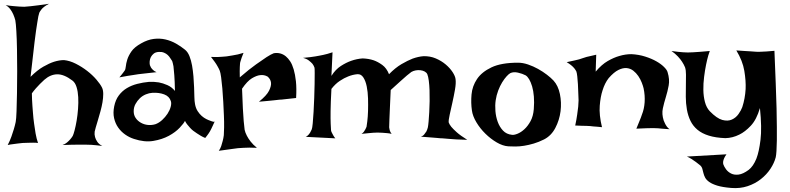

<svg xmlns="http://www.w3.org/2000/svg" viewBox="-20 -767 4153 1009"><path d="M9.8 -740.2Q32.2 -736.3 50.8 -734.9Q69.3 -733.4 82 -732.4Q96.7 -731.4 107.4 -731.4Q122.1 -732.4 141.6 -734.4Q158.2 -736.3 182.1 -739.3Q206.1 -742.2 237.3 -747.1Q222.7 -739.3 212.9 -731.9Q203.1 -724.6 197.3 -716.8Q190.4 -708 186.5 -700.2Q181.6 -687.5 175.8 -647.5Q169.9 -613.3 161.6 -545.9Q153.3 -478.5 140.6 -363.3Q175.8 -398.4 207.5 -416.5Q239.3 -434.6 263.7 -442.4Q292 -451.2 316.4 -451.2Q346.7 -448.2 378.4 -432.1Q410.2 -416 438 -394.5Q465.8 -373 486.8 -348.6Q507.8 -324.2 516.6 -305.7Q522.5 -293 522.5 -272.9Q522.5 -252.9 518.6 -229.5Q514.6 -206.1 507.8 -181.6Q501 -157.2 494.6 -135.7Q488.3 -114.3 483.4 -98.1Q478.5 -82 477.5 -75.2Q475.6 -60.5 479.5 -46.9Q482.4 -35.2 491.2 -22Q500 -8.8 517.6 0Q503.9 -2 488.8 -3.4Q473.6 -4.9 460 -5.9Q444.3 -6.8 428.7 -6.8H393.6Q377 -6.8 355.5 -6.3Q334 -5.9 308.6 -4.9Q322.3 -9.8 332 -18.1Q341.8 -26.4 348.6 -34.2Q356.4 -43 362.3 -52.7Q366.2 -60.5 372.1 -82.5Q377.9 -104.5 382.8 -133.3Q387.7 -162.1 390.1 -194.3Q392.6 -226.6 391.1 -256.3Q389.6 -286.1 382.3 -309.6Q375 -333 360.4 -343.8Q316.4 -377 280.8 -376.5Q245.1 -376 212.9 -347.7Q201.2 -336.9 190.4 -326.2Q180.7 -316.4 168.9 -303.2Q157.2 -290 147.5 -276.4Q147.5 -261.7 148.4 -244.1Q149.4 -226.6 150.4 -210Q151.4 -191.4 153.3 -172.9Q155.3 -144.5 159.2 -117.2Q162.1 -93.8 167 -65.9Q171.9 -38.1 179.7 -15.6Q167 -17.6 153.3 -17.1Q139.6 -16.6 127 -16.6Q112.3 -15.6 98.6 -15.6Q85.9 -14.6 72.3 -12.7Q60.5 -10.7 46.9 -9.3Q33.2 -7.8 20.5 -4.9Q32.2 -27.3 40 -49.3Q47.9 -71.3 52.7 -87.9Q58.6 -107.4 62.5 -126Q65.4 -140.6 66.9 -182.1Q68.4 -223.6 69.3 -277.8Q70.3 -332 70.3 -392.6Q70.3 -453.1 69.3 -507.8Q68.4 -562.5 65.9 -603.5Q63.5 -644.5 60.5 -660.2Q56.6 -675.8 49.8 -691.4Q43.9 -705.1 34.2 -718.3Q24.4 -731.4 9.8 -740.2Z M634.8 -395.5Q639.6 -401.4 641.1 -417.5Q642.6 -433.6 648.9 -454.1Q655.3 -474.6 670.9 -497.1Q686.5 -519.5 721.7 -539.1Q755.9 -558.6 788.1 -562.5Q820.3 -566.4 849.6 -559.6Q878.9 -552.7 904.8 -538.1Q930.7 -523.4 952.1 -505.9Q966.8 -494.1 975.6 -472.2Q984.4 -450.2 989.3 -422.9Q994.1 -395.5 996.6 -365.7Q999 -335.9 1000 -308.1Q1001 -280.3 1001.5 -257.3Q1002 -234.4 1004.9 -219.7Q1008.8 -198.2 1018.6 -183.1Q1028.3 -168 1040 -157.7Q1051.8 -147.5 1063.5 -141.6Q1075.2 -135.7 1084 -132.8Q1089.8 -129.9 1094.7 -128.9Q1104.5 -125 1108.4 -128.9Q1102.5 -115.2 1097.7 -105.5Q1092.8 -95.7 1089.8 -88.9Q1085.9 -81.1 1083 -76.2Q1080.1 -70.3 1076.2 -65.4Q1073.2 -60.5 1068.4 -54.7Q1063.5 -48.8 1058.6 -42Q1045.9 -46.9 1034.7 -53.7Q1023.4 -60.5 1014.6 -66.4Q1003.9 -73.2 995.1 -80.1Q986.3 -86.9 978.5 -95.7Q971.7 -103.5 964.4 -112.3Q957 -121.1 952.1 -131.8Q946.3 -119.1 924.3 -95.7Q902.3 -72.3 867.2 -53.2Q832 -34.2 785.6 -26.4Q739.3 -18.6 683.6 -37.1Q659.2 -44.9 637.7 -60.1Q616.2 -75.2 601.1 -96.7Q585.9 -118.2 579.6 -146Q573.2 -173.8 580.1 -208Q586.9 -242.2 604.5 -265.6Q622.1 -289.1 646.5 -303.7Q670.9 -318.4 701.2 -326.2Q731.4 -334 763.7 -336.9Q789.1 -337.9 814.5 -334Q835.9 -330.1 859.4 -319.8Q882.8 -309.6 899.4 -289.1Q898.4 -340.8 896 -371.6Q893.6 -402.3 891.6 -418.9Q887.7 -438.5 884.8 -446.3Q879.9 -453.1 874.5 -461.9Q869.1 -470.7 861.3 -478Q853.5 -485.4 841.8 -490.2Q830.1 -495.1 814.5 -494.1Q797.9 -493.2 788.1 -485.4Q778.3 -477.5 772.9 -467.3Q767.6 -457 766.6 -445.3Q765.6 -433.6 767.6 -424.8Q769.5 -418.9 773.4 -412.1Q777.3 -406.2 784.2 -399.4Q791 -392.6 802.7 -387.7Q780.3 -384.8 762.7 -383.3Q745.1 -381.8 732.4 -379.9Q717.8 -377.9 707 -377Q696.3 -376 681.6 -373Q668.9 -371.1 650.4 -368.2Q631.8 -365.2 607.4 -360.4Q613.3 -367.2 618.2 -373.5Q623 -379.9 627 -384.8Q630.9 -390.6 634.8 -395.5ZM781.2 -279.3Q763.7 -278.3 746.1 -271Q728.5 -263.7 714.8 -250.5Q701.2 -237.3 691.9 -220.2Q682.6 -203.1 682.6 -182.6Q682.6 -162.1 692.9 -147Q703.1 -131.8 720.2 -122.1Q737.3 -112.3 757.3 -110.4Q777.3 -108.4 796.9 -114.3Q815.4 -121.1 832 -136.2Q848.6 -151.4 860.4 -169.4Q872.1 -187.5 877 -205.6Q881.8 -223.6 877.9 -235.4Q870.1 -260.7 842.8 -271Q815.4 -281.2 781.2 -279.3Z M1088.9 -467.8Q1107.4 -466.8 1122.6 -467.3Q1137.7 -467.8 1148.4 -468.8Q1161.1 -469.7 1170.9 -470.7Q1185.5 -472.7 1201.2 -475.6Q1214.8 -477.5 1230 -481Q1245.1 -484.4 1259.8 -489.3Q1253.9 -474.6 1250 -463.9Q1246.1 -453.1 1244.1 -445.3Q1241.2 -436.5 1241.2 -430.7Q1240.2 -423.8 1240.2 -414.1Q1239.3 -397.5 1240.2 -360.4Q1291 -404.3 1325.7 -428.7Q1360.4 -453.1 1380.9 -466.8Q1405.3 -482.4 1418.9 -487.3Q1455.1 -493.2 1482.4 -470.7Q1494.1 -460.9 1504.9 -444.8Q1515.6 -428.7 1523.4 -402.3Q1531.2 -376 1535.2 -339.4Q1539.1 -302.7 1536.1 -252Q1515.6 -250 1499.5 -248Q1483.4 -246.1 1472.7 -245.1Q1460 -243.2 1449.2 -243.2L1422.9 -240.2Q1409.2 -238.3 1389.2 -236.8Q1369.1 -235.4 1340.8 -232.4Q1381.8 -265.6 1394 -290.5Q1406.2 -315.4 1404.3 -332Q1402.3 -350.6 1386.7 -364.3Q1368.2 -375 1346.7 -372.1Q1328.1 -370.1 1303.7 -355.5Q1279.3 -340.8 1252 -300.8Q1253.9 -238.3 1256.3 -197.3Q1258.8 -156.2 1260.7 -130.9Q1263.7 -101.6 1265.6 -85Q1268.6 -70.3 1277.3 -53.7Q1284.2 -40 1296.9 -23.4Q1309.6 -6.8 1330.1 9.8Q1287.1 7.8 1259.8 9.8Q1243.2 10.7 1230.5 11.7Q1216.8 13.7 1201.2 15.6Q1187.5 17.6 1169.4 20Q1151.4 22.5 1129.9 25.4Q1137.7 14.6 1142.6 0.5Q1147.5 -13.7 1150.4 -26.4Q1154.3 -41 1156.2 -56.6Q1157.2 -70.3 1157.7 -97.7Q1158.2 -125 1156.7 -159.7Q1155.3 -194.3 1153.3 -231.9Q1151.4 -269.5 1148.4 -302.7Q1145.5 -335.9 1142.1 -360.8Q1138.7 -385.7 1134.8 -395.5Q1129.9 -407.2 1123 -418.9Q1117.2 -429.7 1108.4 -441.9Q1099.6 -454.1 1088.9 -467.8Z M1572.3 -462.9Q1594.7 -464.8 1610.8 -466.8Q1627 -468.8 1637.7 -470.7Q1650.4 -472.7 1659.2 -474.6Q1668 -475.6 1678.7 -478.5Q1688.5 -480.5 1700.7 -483.9Q1712.9 -487.3 1727.5 -492.2L1721.7 -368.2Q1743.2 -402.3 1771.5 -420.4Q1799.8 -438.5 1825.2 -447.3Q1855.5 -458 1885.7 -460Q1917 -459 1943.4 -450.2Q1965.8 -442.4 1988.8 -425.8Q2011.7 -409.2 2024.4 -377Q2057.6 -411.1 2090.3 -430.2Q2123 -449.2 2148.4 -459Q2178.7 -469.7 2205.1 -471.7Q2240.2 -472.7 2270 -460Q2299.8 -447.3 2322.3 -428.2Q2344.7 -409.2 2358.4 -388.2Q2372.1 -367.2 2374 -351.6Q2377 -330.1 2371.1 -296.4Q2365.2 -262.7 2357.4 -228Q2349.6 -193.4 2343.3 -164.6Q2336.9 -135.7 2337.9 -124Q2340.8 -114.3 2351.6 -100.6Q2361.3 -88.9 2380.4 -71.8Q2399.4 -54.7 2435.5 -32.2Q2404.3 -33.2 2380.4 -34.2Q2356.4 -35.2 2339.8 -37.1Q2320.3 -39.1 2305.7 -40Q2293.9 -40 2277.3 -42Q2263.7 -43 2241.7 -44.9Q2219.7 -46.9 2191.4 -48.8Q2202.1 -51.8 2209 -60.1Q2215.8 -68.4 2220.7 -76.2Q2225.6 -85.9 2228.5 -97.7Q2230.5 -107.4 2232.4 -128.9Q2234.4 -150.4 2235.8 -177.7Q2237.3 -205.1 2237.8 -235.4Q2238.3 -265.6 2237.3 -293Q2236.3 -320.3 2233.4 -342.8Q2230.5 -365.2 2225.6 -377Q2221.7 -385.7 2211.9 -391.1Q2202.1 -396.5 2189.5 -397.9Q2176.8 -399.4 2164.1 -397Q2151.4 -394.5 2141.6 -388.7Q2132.8 -381.8 2118.2 -370.1Q2105.5 -359.4 2085 -340.8Q2064.5 -322.3 2033.2 -293.9Q2030.3 -232.4 2028.8 -194.8Q2027.3 -157.2 2026.4 -137.7Q2025.4 -114.3 2025.4 -105.5Q2024.4 -97.7 2026.4 -90.8Q2028.3 -76.2 2038.1 -63.5Q2026.4 -66.4 2013.2 -67.4Q2000 -68.4 1989.3 -69.3Q1976.6 -70.3 1963.9 -70.3Q1953.1 -70.3 1940.4 -69.3Q1929.7 -68.4 1914.1 -66.9Q1898.4 -65.4 1879.9 -63.5Q1887.7 -68.4 1892.6 -75.2Q1897.5 -82 1900.4 -87.9Q1904.3 -94.7 1906.2 -100.6Q1907.2 -106.4 1910.2 -129.4Q1913.1 -152.3 1914.1 -183.6Q1915 -214.8 1914.1 -249.5Q1913.1 -284.2 1907.2 -313Q1901.4 -341.8 1889.2 -360.4Q1877 -378.9 1857.4 -377Q1834 -375 1809.6 -365.2Q1789.1 -357.4 1765.6 -341.8Q1742.2 -326.2 1721.7 -299.8Q1717.8 -226.6 1717.3 -183.6Q1716.8 -140.6 1717.8 -118.2Q1718.8 -91.8 1719.7 -82Q1720.7 -75.2 1724.6 -68.4Q1727.5 -62.5 1731.9 -54.7Q1736.3 -46.9 1742.2 -40L1586.9 -47.9Q1594.7 -51.8 1600.6 -58.1Q1606.4 -64.5 1610.4 -71.3Q1614.3 -79.1 1618.2 -86.9Q1621.1 -93.8 1623.5 -119.1Q1626 -144.5 1627.9 -179.2Q1629.9 -213.9 1631.3 -252.4Q1632.8 -291 1633.3 -324.7Q1633.8 -358.4 1633.8 -382.3Q1633.8 -406.2 1632.8 -411.1Q1629.9 -420.9 1622.1 -431.6Q1615.2 -439.5 1603.5 -448.7Q1591.8 -458 1572.3 -462.9Z M2702.1 -437.5Q2727.5 -437.5 2754.9 -428.2Q2782.2 -418.9 2807.6 -404.8Q2833 -390.6 2854 -374.5Q2875 -358.4 2888.7 -343.8Q2913.1 -317.4 2922.4 -272.9Q2931.6 -228.5 2925.8 -182.1Q2919.9 -135.7 2898.4 -94.7Q2877 -53.7 2838.9 -34.2Q2811.5 -20.5 2785.2 -12.7Q2758.8 -4.9 2734.4 -1Q2710 2.9 2688.5 2.9Q2667 2.9 2651.4 2Q2622.1 0 2590.3 -18.6Q2558.6 -37.1 2530.8 -64.5Q2502.9 -91.8 2483.4 -124.5Q2463.9 -157.2 2460 -186.5Q2454.1 -226.6 2458 -270.5Q2461.9 -314.5 2486.8 -351.6Q2511.7 -388.7 2563 -413.1Q2614.3 -437.5 2702.1 -437.5ZM2669.9 -58.6Q2680.7 -56.6 2699.2 -64Q2717.8 -71.3 2735.8 -87.9Q2753.9 -104.5 2768.1 -130.4Q2782.2 -156.2 2785.2 -193.4Q2788.1 -229.5 2785.6 -259.8Q2783.2 -290 2776.4 -313Q2769.5 -335.9 2760.7 -350.6Q2752 -365.2 2742.2 -371.1Q2725.6 -379.9 2702.1 -385.3Q2678.7 -390.6 2662.1 -382.8Q2654.3 -378.9 2642.6 -366.2Q2630.9 -353.5 2619.1 -334.5Q2607.4 -315.4 2598.1 -291Q2588.9 -266.6 2585 -240.2Q2581.1 -213.9 2583.5 -183.6Q2585.9 -153.3 2595.7 -126.5Q2605.5 -99.6 2623.5 -80.6Q2641.6 -61.5 2669.9 -58.6Z M3002.9 -107.4Q3009.8 -139.6 3013.2 -164.6Q3016.6 -189.5 3018.6 -206.1Q3020.5 -225.6 3020.5 -239.3Q3019.5 -255.9 3019 -278.8Q3018.6 -301.8 3017.1 -324.7Q3015.6 -347.7 3013.7 -365.7Q3011.7 -383.8 3008.8 -391.6Q3004.9 -399.4 2998 -408.2Q2984.4 -424.8 2958 -440.4Q2980.5 -445.3 2996.6 -448.7Q3012.7 -452.1 3023.4 -455.1Q3035.2 -459 3043.9 -461.9Q3051.8 -464.8 3062.5 -467.8Q3071.3 -469.7 3084 -472.7Q3096.7 -475.6 3113.3 -479.5L3110.4 -390.6Q3141.6 -427.7 3173.8 -446.3Q3206.1 -464.8 3234.4 -472.7Q3266.6 -482.4 3297.9 -482.4Q3336.9 -480.5 3370.6 -469.7Q3404.3 -459 3429.2 -444.8Q3454.1 -430.7 3469.7 -415Q3485.4 -399.4 3488.3 -387.7Q3500 -349.6 3494.1 -317.9Q3488.3 -286.1 3479 -256.3Q3469.7 -226.6 3463.4 -197.3Q3457 -168 3467.8 -133.8Q3471.7 -125 3475.6 -116.2Q3479.5 -108.4 3485.4 -100.6Q3491.2 -92.8 3499 -87.9Q3488.3 -88.9 3477.5 -89.4Q3466.8 -89.8 3458 -90.8Q3447.3 -91.8 3438.5 -92.8Q3428.7 -93.8 3412.1 -93.8Q3383.8 -93.8 3324.2 -90.8Q3333 -111.3 3338.4 -125.5Q3343.8 -139.6 3347.7 -148.4Q3351.6 -159.2 3353.5 -165Q3365.2 -193.4 3367.7 -229.5Q3370.1 -265.6 3362.3 -302.7Q3359.4 -315.4 3352.5 -333Q3345.7 -350.6 3334.5 -367.2Q3323.2 -383.8 3308.1 -395.5Q3293 -407.2 3273.4 -409.2Q3253.9 -411.1 3230 -399.4Q3206.1 -387.7 3178.7 -356.4Q3158.2 -330.1 3146.5 -292Q3135.7 -259.8 3131.8 -211.4Q3127.9 -163.1 3143.6 -98.6Q3129.9 -100.6 3118.2 -101.1Q3106.4 -101.6 3098.6 -102.5Q3088.9 -103.5 3081.1 -104.5Q3072.3 -104.5 3061.5 -105.5Q3051.8 -105.5 3037.1 -106Q3022.5 -106.4 3002.9 -107.4Z M3508.8 -499Q3528.3 -496.1 3543.5 -494.6Q3558.6 -493.2 3570.3 -492.2Q3583 -491.2 3594.7 -491.2Q3605.5 -491.2 3622.1 -492.2Q3635.7 -493.2 3657.7 -494.6Q3679.7 -496.1 3710 -499Q3708 -495.1 3702.1 -475.1Q3696.3 -455.1 3690.4 -426.3Q3684.6 -397.5 3680.2 -362.8Q3675.8 -328.1 3676.3 -294.4Q3676.8 -260.7 3684.6 -231Q3692.4 -201.2 3710 -182.6Q3747.1 -144.5 3775.9 -136.7Q3804.7 -128.9 3826.2 -138.7Q3847.7 -148.4 3861.3 -168Q3875 -187.5 3880.9 -204.1Q3895.5 -249 3898.4 -298.8Q3900.4 -341.8 3891.6 -394.5Q3882.8 -447.3 3849.6 -502Q3875 -500 3893.6 -499Q3912.1 -498 3925.8 -497.1Q3941.4 -496.1 3953.1 -495.1Q3963.9 -494.1 3978.5 -495.1Q3991.2 -495.1 4009.3 -496.6Q4027.3 -498 4049.8 -500Q4053.7 -404.3 4056.6 -329.6Q4059.6 -254.9 4061 -197.8Q4062.5 -140.6 4062.5 -99.1Q4062.5 -57.6 4062.5 -29.3Q4061.5 38.1 4056.6 59.6Q4048.8 89.8 4028.8 120.1Q4008.8 150.4 3978.5 174.3Q3948.2 198.2 3908.7 211.4Q3869.1 224.6 3822.3 220.7Q3776.4 216.8 3749.5 208.5Q3722.7 200.2 3707.5 189.5Q3692.4 178.7 3686 167Q3679.7 155.3 3676.8 143.1Q3673.8 130.9 3670.9 120.1Q3668 109.4 3659.2 101.6Q3648.4 92.8 3636.7 84Q3626 76.2 3613.8 68.4Q3601.6 60.5 3589.8 55.7L3797.9 43.9Q3789.1 55.7 3785.2 65.4Q3781.2 75.2 3780.3 82Q3779.3 90.8 3781.2 96.7Q3785.2 108.4 3795.4 122.6Q3805.7 136.7 3822.3 145Q3838.9 153.3 3861.8 150.4Q3884.8 147.5 3914.1 126Q3938.5 107.4 3955.1 66.4Q3968.8 31.2 3976.6 -32.2Q3984.4 -95.7 3973.6 -199.2Q3956.1 -138.7 3925.8 -106.4Q3895.5 -74.2 3865.2 -59.6Q3830.1 -42 3792 -41Q3741.2 -43 3705.1 -54.2Q3668.9 -65.4 3645.5 -85Q3622.1 -104.5 3608.9 -131.3Q3595.7 -158.2 3589.8 -191.4Q3584 -224.6 3584 -258.3Q3584 -292 3584.5 -321.3Q3585 -350.6 3585 -374.5Q3585 -398.4 3580.1 -413.1Q3574.2 -427.7 3564.5 -442.4Q3556.6 -455.1 3542.5 -470.2Q3528.3 -485.4 3508.8 -499Z"/></svg>

Font: Irish Grover
Style: Regular
Weight: 400
Designer: Squid
Foundry: Font Diner, Inc DBA Sideshow
Version: Version 1.001